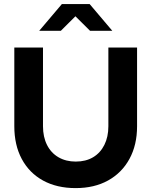

<svg xmlns="http://www.w3.org/2000/svg" viewBox="-20 -940 765 970"><path d="M362 10.3Q267.3 10.3 197.6 -27.9Q128 -66.1 90.1 -136.6Q52.3 -207 52.3 -302.4V-700H197.2V-302.4Q197.2 -248.3 217.5 -207.8Q237.8 -167.4 275.4 -145.5Q313 -123.7 362.7 -123.7Q413.4 -123.7 450.2 -145.5Q487 -167.4 507.2 -207.8Q527.5 -248.3 527.5 -302.4V-700H672.5V-302.4Q672.5 -207.7 634.1 -137.3Q595.8 -66.9 526.2 -28.3Q456.7 10.3 362 10.3ZM435 -784.3 361 -857.8 287.3 -784.3H178L292.7 -919.6H432.8L547.5 -784.3Z"/></svg>

Font: Red Hat Display
Style: Regular
Weight: 300
Designer: Pentagram, MCKL
Foundry: Pentagram, MCKL
Version: Version 1.023